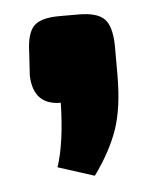

<svg xmlns="http://www.w3.org/2000/svg" viewBox="-36 -217 328 411"><g transform="rotate(-5 127.5 -11.5)"><path d="M106 -185H147Q187 -185 202.5 -169.5Q218 -154 219 -113V-49Q219 22 203 68Q187 114 152 162L74 137Q91 86 93 0Q34 0 32 -64L35 -113Q36 -154 51 -169.5Q66 -185 106 -185Z"/></g></svg>

Font: Exo 2.0 Black
Style: Regular
Weight: 900
Designer: Natanael Gama
Version: Version 1.001;PS 001.001;hotconv 1.0.70;makeotf.lib2.5.58329